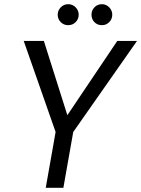

<svg xmlns="http://www.w3.org/2000/svg" viewBox="-20 -895 673 915"><path d="M198 0 245 -266 93 -700H189L301 -346L539 -700H633L329 -266L282 0ZM466 -775Q444 -775 430 -789.5Q416 -804 416 -825Q416 -845 430 -860Q444 -875 466 -875Q486 -875 500.5 -860Q515 -845 515 -825Q515 -804 500.5 -789.5Q486 -775 466 -775ZM305 -775Q284 -775 269.5 -789.5Q255 -804 255 -825Q255 -845 269.5 -860Q284 -875 305 -875Q326 -875 340.5 -860Q355 -845 355 -825Q355 -804 340.5 -789.5Q326 -775 305 -775Z"/></svg>

Font: DeepMind Sans
Style: Italic
Weight: 400
Italic angle: -10°
Designer: Jonny Pinhorn / Modifications: Colophon Foundry
Foundry: Colophon Foundry
Version: Version 1.002; ttfautohint (v1.8.2)